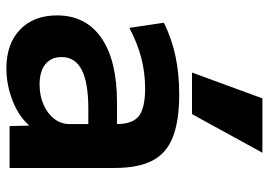

<svg xmlns="http://www.w3.org/2000/svg" viewBox="-140 -690 840 600"><g transform="rotate(90 280.0 -390.0)"><path d="M193.6 10Q116.7 10 72.4 -32.8Q28.1 -75.7 28.1 -148.4Q28.1 -238.1 98.7 -286.9Q169.4 -335.6 299.1 -335.6H367.7Q367.7 -384.3 342.6 -403.9Q317.5 -423.5 256.7 -423.5Q207.6 -423.5 161.3 -411.6Q114.9 -399.6 67.1 -374.3L51 -482.3Q101.5 -506.8 155.6 -518.4Q209.6 -530 274.6 -530Q358 -530 408.7 -510Q459.4 -490.1 482.2 -445.7Q504.9 -401.3 504.9 -328.3V0H373.9L372.6 -59.9H370.7Q343.2 -28.3 294.2 -9.2Q245.3 10 193.6 10ZM244.2 -93.7Q278.9 -93.7 307 -106.1Q335.1 -118.4 351.4 -139.6Q367.7 -160.7 367.7 -187.4V-246H319.1Q238.3 -246 198.3 -225.4Q158.3 -204.7 158.3 -162.3Q158.3 -130.1 180.6 -111.9Q203 -93.7 244.2 -93.7ZM336.6 -570H206.7L287.4 -790H457.3Z"/></g></svg>

Font: M PLUS 2 Thin
Style: Regular
Weight: 100
Designer: Coji Morishita
Foundry: UNDERFOREST DESIGN
Version: Version 1.001